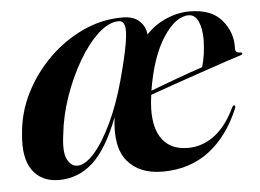

<svg xmlns="http://www.w3.org/2000/svg" viewBox="-40 -498 759 561"><g transform="rotate(-5 339.0 -218.0)"><path d="M642.5 -155Q609.5 -75.5 552.5 -32.2Q495.5 11 416 11Q348 11 313 -30.8Q278 -72.5 289.5 -159.5Q255 -69.5 212 -30.2Q169 9 112 9Q61.5 9 35 -27.2Q8.5 -63.5 16 -135.5Q20.5 -196.5 48.5 -252.5Q76.5 -308.5 121.5 -352.8Q166.5 -397 222 -422.5Q277.5 -448 337 -448Q370 -448 387.2 -431.8Q404.5 -415.5 406.5 -392Q431.5 -419 465.8 -433.8Q500 -448.5 534.5 -448.5Q598.5 -448.5 629 -412.2Q659.5 -376 657.5 -329Q656.5 -316.5 671.5 -316Q677 -316 677.5 -313Q678 -310 672.5 -308Q662 -305 628.8 -293.8Q595.5 -282.5 552.2 -267.8Q509 -253 468.2 -238.8Q427.5 -224.5 402 -215.5L401.5 -212Q390.5 -134.5 415.2 -93Q440 -51.5 495.5 -51.5Q537.5 -51.5 573 -77.8Q608.5 -104 634.5 -158.5Q637.5 -164.5 641 -163.5Q645.5 -162.5 642.5 -155ZM135.5 -121Q128.5 -70.5 139.8 -49.2Q151 -28 169 -28Q192.5 -28 219.8 -59.2Q247 -90.5 272.2 -144.2Q297.5 -198 316 -266Q334.5 -334.5 340.8 -372Q347 -409.5 342.8 -423.8Q338.5 -438 326 -438Q296.5 -438 265.5 -409.5Q234.5 -381 207 -334Q179.5 -287 160.2 -231.2Q141 -175.5 135.5 -121ZM531 -437.5Q492.5 -437.5 456 -381.5Q419.5 -325.5 403.5 -227.5Q432.5 -238.5 476 -254.5Q519.5 -270.5 557 -283Q562 -299 565 -319.2Q568 -339.5 568.5 -362.5Q568.5 -396 558.8 -416.8Q549 -437.5 531 -437.5Z"/></g></svg>

Font: Fraunces 144pt S000 SemiBold
Style: Italic
Weight: 600
Italic angle: -16°
Version: Version 1.000; ttfautohint (v1.8.3)